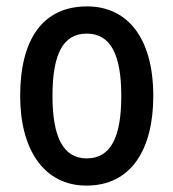

<svg xmlns="http://www.w3.org/2000/svg" viewBox="-20 -570 542 600"><path d="M459 -270C459 -452 378 -550 252 -550C113 -550 43 -446 43 -270C43 -102 118 10 250 10C390 10 459 -103 459 -270ZM144 -270C144 -399 176 -465 251 -465C326 -465 359 -399 359 -270C359 -141 326 -75 251 -75C177 -75 144 -143 144 -270Z"/></svg>

Font: Noto Sans Sinhala UI Condensed Medium
Style: Regular
Weight: 500
Width: 3
Designer: Jelle Bosma - Monotype Design Team
Foundry: Monotype Imaging Inc.
Version: Version 2.006